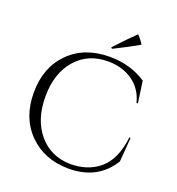

<svg xmlns="http://www.w3.org/2000/svg" viewBox="-159 -1030 1079 1172"><g transform="rotate(20 380.0 -444.0)"><path d="M417 -764 410 -771Q486 -853 537 -902Q564 -875 578 -849Q514 -812 417 -764ZM423 -714Q557 -714 660 -646L680 -505H671Q649 -591 582 -637.5Q515 -684 423 -684Q292 -684 213.5 -593Q135 -502 135 -352Q135 -202 212.5 -110.5Q290 -19 417 -16Q529 -16 604 -77Q685 -143 702 -292H710L698 -135Q607 14 417 14Q259 13 159.5 -87Q60 -187 60 -350.5Q60 -514 159.5 -614Q259 -714 423 -714Z"/></g></svg>

Font: Cinzel
Style: Regular
Weight: 400
Designer: Natanael Gama
Version: Version 1.001;PS 001.001;hotconv 1.0.56;makeotf.lib2.0.21325